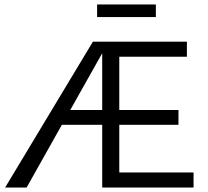

<svg xmlns="http://www.w3.org/2000/svg" viewBox="-20 -846 939 866"><path d="M683 -826V-769H418V-826ZM518 -68H853V0H441V-283H259L100 0H3L399 -658H823V-590H518V-350H785V-283H518ZM297 -350H441V-606Z"/></svg>

Font: EauTest Medium
Style: Regular
Weight: 500
Designer: Christian Thalmann (Catharsis Fonts)
Version: Version 0.001;PS 000.001;hotconv 1.0.88;makeotf.lib2.5.64775